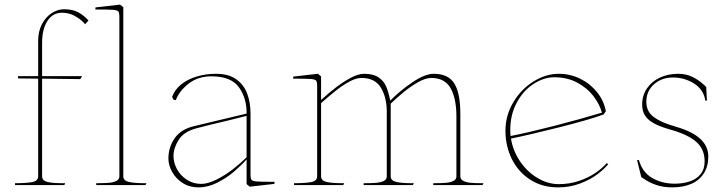

<svg xmlns="http://www.w3.org/2000/svg" viewBox="-20 -800 3147 830"><path d="M145 -38V-460L58 -461V-471H145V-624Q145 -664 161 -695Q177 -726 203 -743Q229 -760 257 -760Q294 -760 318 -747Q342 -734 362 -712V-711L348 -695L343 -701Q326 -719 301.5 -732Q277 -745 248 -745Q208 -745 185 -709.5Q162 -674 162 -615V-471H335L327 -458L162 -460V-38Q162 -19 185 -13.5Q208 -8 251 -8H262L258 0H45V-8Q95 -8 120 -13Q145 -18 145 -38Z M496 -38V-727Q496 -745 491.5 -750.5Q487 -756 468.5 -757.5Q450 -759 392 -759L393 -768L499 -780L513 -769V-38Q513 -19 537 -13.5Q561 -8 607 -8H613L609 0H396V-8Q429 -8 449 -9.5Q469 -11 482.5 -17.5Q496 -24 496 -38Z M708 -114Q708 -164 735.5 -203Q763 -242 820 -255L1046 -309Q1047 -375 1013 -422.5Q979 -470 894 -470Q836 -470 795.5 -438.5Q755 -407 740 -367L730 -369L724 -381Q735 -412 762.5 -434.5Q790 -457 829.5 -469Q869 -481 914 -481Q968 -481 1001 -457.5Q1034 -434 1048.5 -395.5Q1063 -357 1063 -308V-46Q1063 -28 1067.5 -22.5Q1072 -17 1090.5 -15.5Q1109 -14 1167 -14L1166 -5L1060 7L1046 -4Q1046 -6 1046 -6.5Q1046 -7 1046 -9Q1046 -44 1046 -60.5Q1046 -77 1046 -111Q1023 -85 991.5 -58Q960 -31 919.5 -10.5Q879 10 838 10Q799 10 769.5 -9Q740 -28 724 -57Q708 -86 708 -114ZM1046 -120V-299Q1019 -292 1005.5 -289Q992 -286 966 -279Q879 -259 828 -245Q775 -231 752.5 -195.5Q730 -160 730 -126Q730 -96 745.5 -68Q761 -40 788.5 -22.5Q816 -5 850 -5Q878 -5 915.5 -23.5Q953 -42 987.5 -69Q1022 -96 1046 -120Z M1554 -481Q1528 -481 1495 -463Q1462 -445 1431.5 -421.5Q1401 -398 1368 -368Q1368 -397 1368 -410.5Q1368 -424 1368 -452V-470L1354 -481L1248 -469L1247 -460Q1305 -460 1323.5 -458.5Q1342 -457 1346.5 -451.5Q1351 -446 1351 -428V-38Q1351 -18 1326 -13Q1301 -8 1251 -8V0H1464L1468 -8H1461Q1415 -8 1391.5 -13.5Q1368 -19 1368 -38V-354Q1373 -359 1378 -363Q1410 -391 1435.5 -411Q1461 -431 1490 -447Q1519 -463 1543 -463Q1601 -463 1626.5 -421Q1652 -379 1652 -316V-38V-36Q1651 -23 1637.5 -17Q1624 -11 1604.5 -9.5Q1585 -8 1552 -8V0H1765L1769 -8Q1766 -8 1762 -8Q1717 -8 1693 -13.5Q1669 -19 1669 -38V-352Q1694 -376 1723.5 -400.5Q1753 -425 1786 -444Q1819 -463 1844 -463Q1903 -463 1928 -418.5Q1953 -374 1953 -296V-38V-36Q1952 -23 1938.5 -17Q1925 -11 1905.5 -9.5Q1886 -8 1853 -8V0H2066L2070 -8H2061Q2032 -8 2013 -10Q1994 -12 1982 -18.5Q1970 -25 1970 -38V-309Q1970 -397 1944 -439Q1918 -481 1855 -481Q1817 -481 1762.5 -444Q1708 -407 1667 -365Q1659 -404 1649 -427Q1639 -450 1616.5 -465.5Q1594 -481 1554 -481Z M2165 -235Q2165 -301 2199 -358Q2233 -415 2286.5 -448Q2340 -481 2395 -481Q2445 -481 2488.5 -459.5Q2532 -438 2561.5 -401Q2591 -364 2599 -319L2589 -305Q2526 -282 2397 -249.5Q2268 -217 2189 -201Q2197 -149 2227.5 -103.5Q2258 -58 2303 -31Q2348 -4 2396 -4Q2441 -4 2481.5 -17.5Q2522 -31 2552.5 -51.5Q2583 -72 2603 -95L2609 -90Q2593 -70 2563 -47Q2533 -24 2488.5 -7Q2444 10 2392 10Q2324 10 2272.5 -23Q2221 -56 2193 -112Q2165 -168 2165 -235ZM2582 -313Q2572 -350 2545 -385Q2518 -420 2475 -443Q2432 -466 2376 -466Q2329 -466 2282.5 -434.5Q2236 -403 2208.5 -345.5Q2181 -288 2187 -212Q2264 -227 2376.5 -256Q2489 -285 2582 -313Z M2762 -28Q2759 -30 2756.5 -31.5Q2754 -33 2752 -35L2734 -108H2742Q2757 -55 2799.5 -30.5Q2842 -6 2897 -6Q2932 -6 2961 -15.5Q2990 -25 3008 -46.5Q3026 -68 3026 -102Q3026 -150 2997 -180Q2968 -210 2904 -232Q2895 -234 2877 -240Q2872 -242 2867 -243Q2827 -255 2803 -269Q2779 -283 2767.5 -302Q2756 -321 2756 -348Q2756 -387 2776.5 -417.5Q2797 -448 2832.5 -464.5Q2868 -481 2912 -481Q2946 -481 2973.5 -467.5Q3001 -454 3021 -435Q3029 -429 3033 -423L3036 -365H3029Q3022 -412 2981 -438.5Q2940 -465 2889 -465Q2840 -465 2807 -435.5Q2774 -406 2774 -360Q2774 -317 2807.5 -293Q2841 -269 2900 -253Q2901 -253 2901 -252.5Q2901 -252 2902 -252Q2911 -250 2919 -247Q2961 -233 2988.5 -214.5Q3016 -196 3029 -173Q3042 -150 3042 -124Q3042 -81 3022.5 -50.5Q3003 -20 2968 -5Q2933 10 2886 10Q2848 10 2818 0Q2788 -10 2762 -28Z"/></svg>

Font: TMT Limkin
Style: Regular
Weight: 400
Designer: Gabriel Drozdov
Version: Version 1.000;Glyphs 3.1.2 (3151)